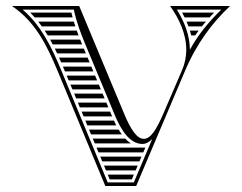

<svg xmlns="http://www.w3.org/2000/svg" viewBox="-20 -620 805 640"><path d="M444.9 -82 451.7 -98H314.2L320.8 -82ZM438.9 -68H326.6L333.3 -52H432.2ZM426.2 -38H339.1L345.7 -22H419.4ZM464.4 -128H301.8L308.4 -112H457.6ZM271.1 -202H367.5C364.8 -207.2 362.2 -212.6 359.8 -218H264.5ZM276.9 -188 283.5 -172H385.8C382.1 -177.1 378.6 -182.4 375.3 -188ZM289.3 -158 296 -142H416.2C409.4 -146.4 403.2 -151.8 397.4 -158ZM196.5 -382H291.2L284.5 -398H189.8C191.2 -394.8 192.5 -391.6 193.8 -388.4C194.7 -386.3 195.6 -384.1 196.5 -382ZM202.3 -368C204.5 -362.7 206.7 -357.3 208.9 -352H303.7L297 -368ZM214.7 -338C216.9 -332.7 219.1 -327.3 221.4 -322H316.2L309.5 -338ZM227.2 -308C229.4 -302.7 231.6 -297.3 233.8 -292H328.7C326.4 -297.3 324.2 -302.7 322 -308ZM239.6 -278C241.8 -272.7 244 -267.3 246.2 -262H341.2L334.5 -278ZM252 -248 258.7 -232H353.7L347 -248ZM95.7 -562H222C220.6 -567.3 219.3 -572.6 218 -578H80.8C86 -572.8 91 -567.5 95.7 -562ZM107.4 -548C111.5 -542.8 115.5 -537.4 119.4 -532H231.1C229.3 -537.3 227.6 -542.6 226 -548ZM128.9 -518C132.4 -512.7 135.7 -507.4 139 -502H241.8C239.8 -507.3 237.8 -512.7 235.9 -518ZM147.1 -488C150 -482.7 152.9 -477.4 155.7 -472H253.7C251.5 -477.4 249.3 -482.7 247.2 -488ZM162.8 -458C165.4 -452.7 167.9 -447.4 170.4 -442H266.2L259.5 -458ZM176.8 -428C179.2 -422.7 181.6 -417.4 183.9 -412H278.7L272 -428ZM678.7 -562C683.6 -567.4 688.6 -572.7 693.7 -578H587C590 -572.7 592.8 -567.4 595.4 -562ZM666.3 -548H601.9C604.2 -542.7 606.3 -537.4 608.3 -532H653C657.4 -537.4 661.8 -542.8 666.3 -548ZM642.2 -518H613C614.6 -512.7 616 -507.4 617.3 -502H630.7C634.4 -507.5 638.3 -512.8 642.2 -518ZM331 0H434L596 -382C635 -475 689 -546 746 -599L745 -600H547C576.3 -558.9 600.9 -507.9 600.9 -454C600.9 -431.7 596.7 -408.8 586.8 -386L524.8 -242C500.9 -186.5 481.6 -157.2 459.6 -157.2C437.5 -157.2 417.2 -184.9 394.2 -240L244 -600H22L21 -599C97 -548 136.1 -470.2 173.5 -380ZM717.5 -588C674.9 -545.6 641.6 -506.5 612.9 -454C612.9 -503.4 593.5 -549.5 569.5 -588ZM487.3 -156.5 426.1 -12H339L184.6 -384.6C151.7 -464 116.5 -535.7 55.4 -588H226C235.6 -543.8 249.6 -507.9 267 -466L363.1 -235.4C384.3 -184.6 413.6 -140.2 454.6 -140.2C467.3 -140.2 477.6 -147.1 487.3 -156.5Z"/></svg>

Font: SortefaxS02
Style: Medium
Weight: 500
Designer: gluk
Foundry: gluk
Version: Version 0.261